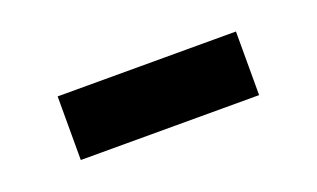

<svg xmlns="http://www.w3.org/2000/svg" viewBox="-31 -832 480 291"><g transform="rotate(-20 209.5 -686.5)"><path d="M353 -738.3V-635.7H65.4V-738.3Z"/></g></svg>

Font: Inter 16pt ExtraBold
Style: Regular
Weight: 800
Version: Version 4.001;git-66647c0bb